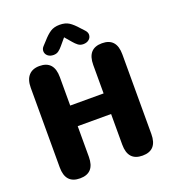

<svg xmlns="http://www.w3.org/2000/svg" viewBox="-144 -899 907 1016"><g transform="rotate(-20 309.5 -391.5)"><path d="M403 -531.5Q403 -624 485 -624Q567 -624 567 -531.5V-83Q567 8.5 485 8.5Q403 8.5 403 -83V-255.5H215V-83Q215 8.5 133 8.5Q51 8.5 51 -83V-531.5Q51 -576.5 72.2 -600.2Q93.5 -624 133 -624Q215 -624 215 -531.5V-371.5H403ZM425 -717Q437 -704 437 -691Q437 -674.5 424.5 -663.8Q412 -653 392 -653Q375 -653 363 -662.2Q351 -671.5 340.5 -684L308 -722L276 -684Q265 -670.5 253.2 -661.8Q241.5 -653 224.5 -653Q204.5 -653 192 -663.8Q179.5 -674.5 179.5 -691Q179.5 -697 182.2 -703.8Q185 -710.5 191.5 -717L211 -738Q234.5 -765 255.5 -778.8Q276.5 -792.5 308 -792.5Q340 -792.5 360.8 -779Q381.5 -765.5 405.5 -738Z"/></g></svg>

Font: Sono Monospace
Style: Bold
Weight: 700
Designer: Tyler Finck
Foundry: Tyler Finck
Version: Version 2.112